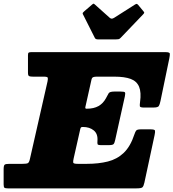

<svg xmlns="http://www.w3.org/2000/svg" viewBox="-70 -1037 955 1057"><path d="M452 -828.5Q454.5 -823.5 459 -821.8Q463.5 -820 473 -820H565.5Q576.5 -820 582.5 -821.2Q588.5 -822.5 594 -828.5L717.5 -957.5Q723.5 -964 724 -966.5Q724.5 -969 720 -974.5L691 -1009.5Q687 -1014 684 -1015.2Q681 -1016.5 674 -1012.5L558.5 -939Q550.5 -934 544.8 -934.2Q539 -934.5 533.5 -939.5L452.5 -1012Q447.5 -1016.5 445.2 -1016.8Q443 -1017 436.5 -1011.5L393.5 -974.5Q388.5 -970.5 386.2 -967Q384 -963.5 386 -959.5ZM372 -327Q373.5 -332.5 375.8 -335.2Q378 -338 385 -338H386.5Q423 -338 446.2 -319Q469.5 -300 466.5 -262Q465.5 -248.5 467.2 -243.2Q469 -238 487 -238H528Q549.5 -238 555 -243.5Q560.5 -249 564 -266L617.5 -507Q621 -524 617.8 -528.5Q614.5 -533 593 -533H560Q533.5 -533 528 -523.2Q522.5 -513.5 514 -497.5Q498.5 -468 472.5 -453.2Q446.5 -438.5 407.5 -438.5H407Q403 -438.5 400.8 -440.2Q398.5 -442 400 -448L433.5 -598Q436 -609.5 443 -612.2Q450 -615 463 -615H560Q616 -615 649.5 -602.5Q683 -590 695.8 -559.2Q708.5 -528.5 701 -475Q699 -460.5 699.8 -452.8Q700.5 -445 721 -445H774Q799 -445 804.2 -453.2Q809.5 -461.5 813.5 -481L862 -715Q865.5 -732.5 865 -741.2Q864.5 -750 841 -750H103Q91.5 -750 87.8 -747.2Q84 -744.5 84 -733V-637Q84 -620.5 90.5 -617.8Q97 -615 112 -615H171.5Q191.5 -615 193 -608.8Q194.5 -602.5 191.5 -588L94.5 -161Q90.5 -142.5 83.2 -138.8Q76 -135 53 -135H-18Q-38.5 -135 -44.2 -130.5Q-50 -126 -50 -104.5V-22Q-50 -7 -45.5 -3.5Q-41 0 -27 0H682Q707.5 0 714 -5.8Q720.5 -11.5 725 -32L781 -293Q785 -311.5 783.2 -318.2Q781.5 -325 757 -325H708Q686 -325 680.5 -319Q675 -313 670 -297.5Q648 -230.5 611.2 -195.5Q574.5 -160.5 523.5 -147.8Q472.5 -135 408 -135H358Q335 -135 333.2 -141.5Q331.5 -148 335.5 -165Z"/></svg>

Font: Besley Black
Style: Italic
Weight: 900
Italic angle: -13°
Designer: Owen Earl
Foundry: indestructible type*
Version: Version 2.001